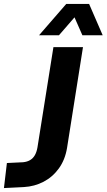

<svg xmlns="http://www.w3.org/2000/svg" viewBox="-42 -944 541 974"><path d="M-22 10 -7 -117 75 -121Q96 -123 111 -132Q126 -141 135 -157Q144 -173 148 -196L229 -705H379L298 -193Q288 -133 256.5 -89.5Q225 -46 179 -22Q133 2 79 5ZM156 -765 294 -924H410L479 -765H376L336 -856L257 -765Z"/></svg>

Font: Nunito Sans 7pt Condensed ExtraBold
Style: Italic
Weight: 800
Width: 3
Italic angle: -9°
Designer: Vernon Adams
Foundry: Vernon Adams
Version: Version 3.101;gftools[0.9.27]